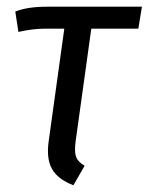

<svg xmlns="http://www.w3.org/2000/svg" viewBox="-20 -546 446 576"><path d="M253.9 -460 207 -123Q202.6 -90.8 208.3 -75.4Q213.9 -60.1 233.9 -48.8L200.2 9.8Q153.3 -8.3 136 -39.1Q118.7 -69.8 126 -122.1L172.9 -460H116.2Q77.6 -460 35.2 -450.2L25.9 -511.2Q61 -525.9 122.1 -525.9H405.8L395 -460Z"/></svg>

Font: Fira Sans Compressed Book
Style: Italic
Weight: 350
Width: 3
Italic angle: -8°
Designer: Carrois Corporate & Edenspiekermann AG
Foundry: Carrois Corporate GbR & Edenspiekermann AG
Version: Version 4.203;PS 004.203;hotconv 1.0.88;makeotf.lib2.5.64775